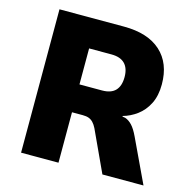

<svg xmlns="http://www.w3.org/2000/svg" viewBox="-104 -808 911 912"><g transform="rotate(15 351.5 -352.5)"><path d="M78 0V-705H395Q513 -705 576.5 -647.5Q640 -590 640 -486Q640 -430 620 -390.5Q600 -351 567.5 -327Q535 -303 498 -293L500 -290L513 -288Q531 -282 547 -265Q563 -248 579 -214L680 0H478L384 -203Q376 -219 366.5 -229Q357 -239 345 -243.5Q333 -248 315 -248H262V0ZM262 -385H373Q417 -385 438.5 -407.5Q460 -430 460 -474Q460 -517 438 -539.5Q416 -562 372 -562H262Z"/></g></svg>

Font: Nunito Sans 7pt SemiCondensed Black
Style: Regular
Weight: 900
Width: 4
Designer: Vernon Adams
Foundry: Vernon Adams
Version: Version 3.101;gftools[0.9.27]